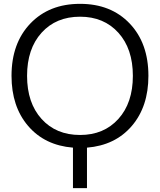

<svg xmlns="http://www.w3.org/2000/svg" viewBox="-20 -760 833 1000"><path d="M40 -365Q40 -535 138 -637.5Q236 -740 397 -740Q558 -740 655.5 -637.5Q753 -535 753 -365Q753 -205 666.5 -104Q580 -3 433 9V220H360V9Q213 -3 126.5 -104Q40 -205 40 -365ZM397 -57Q521 -57 596.5 -140.5Q672 -224 672 -365Q672 -506 596.5 -589.5Q521 -673 397 -673Q272 -673 196.5 -589.5Q121 -506 121 -365Q121 -224 196.5 -140.5Q272 -57 397 -57Z"/></svg>

Font: M PLUS 1p
Style: Regular
Weight: 400
Version: Version 1.062